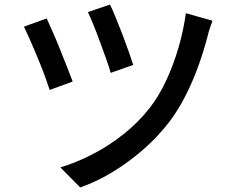

<svg xmlns="http://www.w3.org/2000/svg" viewBox="-20 -784 1040 843"><path d="M463 -764Q472 -746 486.5 -711Q501 -676 516.5 -635.5Q532 -595 545 -558Q558 -521 565 -499L466 -464Q460 -487 447 -523Q434 -559 419.5 -599Q405 -639 390.5 -674.5Q376 -710 366 -731ZM913 -693Q907 -678 901 -659.5Q895 -641 892 -627Q877 -568 853.5 -501.5Q830 -435 798 -370.5Q766 -306 725 -251Q673 -183 608.5 -127Q544 -71 474 -28.5Q404 14 332 39L245 -49Q315 -70 386 -106.5Q457 -143 522.5 -195Q588 -247 638 -311Q677 -361 709 -429Q741 -497 763.5 -574Q786 -651 796 -726ZM185 -703Q195 -681 211 -645Q227 -609 243.5 -567.5Q260 -526 275 -488.5Q290 -451 299 -426L198 -389Q192 -408 181.5 -437.5Q171 -467 157.5 -500.5Q144 -534 130 -567Q116 -600 104 -626.5Q92 -653 85 -667Z"/></svg>

Font: Noto Sans KR Medium
Style: Regular
Weight: 500
Designer: Ryoko NISHIZUKA  (kana, bopomofo & ideographs); Paul D. Hunt (Latin, Greek & Cyrillic); Sandoll Communications , Soo-you
Foundry: Adobe
Version: Version 2.004-H2;hotconv 1.0.118;makeotfexe 2.5.65603